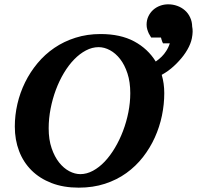

<svg xmlns="http://www.w3.org/2000/svg" viewBox="-20 -844 903 880"><path d="M777.8 -542Q752.4 -518.1 721.2 -501Q732.9 -461.9 732.9 -417Q732.9 -365.7 722.2 -314Q711.4 -262.2 689.7 -214.1Q668 -166 635.3 -124Q602.5 -82 559.1 -50.8Q515.6 -19.5 460.9 -1.7Q406.2 16.1 340.8 16.1Q271 16.1 216.6 -4.9Q162.1 -25.9 124.5 -63.2Q86.9 -100.6 67.4 -151.9Q47.9 -203.1 47.9 -264.2Q47.9 -315.9 59.8 -367.7Q71.8 -419.4 95 -466.6Q118.2 -513.7 151.9 -554.2Q185.5 -594.7 229.2 -624.5Q272.9 -654.3 326.2 -671.1Q379.4 -688 440.9 -688Q532.2 -688 595 -654.3Q657.7 -620.6 693.8 -562Q724.6 -583 741.2 -609.4Q752 -625.5 758.3 -645.5H727.1Q722.7 -653.8 720.2 -663.1Q718.8 -667 717.8 -671.9H672.9Q667 -680.7 662.1 -690.4Q658.2 -698.7 655 -709.2Q651.9 -719.7 651.9 -731Q651.9 -752 660.2 -769.3Q668.5 -786.6 682.1 -798.8Q695.8 -811 713.6 -817.6Q731.4 -824.2 751 -824.2Q772.5 -824.2 792.2 -817.1Q812 -810.1 827.4 -796.6Q842.8 -783.2 851.6 -763.7Q860.4 -745.1 860.8 -722.2Q865.7 -700.2 859.4 -668.5Q854.5 -643.6 838.6 -616Q822.8 -588.4 798.3 -562.5Q794.4 -558.1 790 -553.7Q784.2 -547.9 777.8 -542ZM577.1 -417Q577.1 -468.3 564.2 -507.6Q551.3 -546.9 530.5 -573.5Q509.8 -600.1 483.9 -614Q458 -627.9 432.1 -627.9Q402.3 -627.9 373.8 -612.8Q345.2 -597.7 319.8 -571.5Q294.4 -545.4 272.9 -509.5Q251.5 -473.6 236.1 -432.4Q220.7 -391.1 211.9 -345.9Q203.1 -300.8 203.1 -255.9Q203.1 -204.1 216.6 -164.8Q230 -125.5 251 -99.1Q272 -72.8 297.6 -59.3Q323.2 -45.9 348.1 -45.9Q377.4 -45.9 406 -61.3Q434.6 -76.7 460 -103.5Q485.4 -130.4 506.8 -166.5Q528.3 -202.6 543.9 -243.9Q559.6 -285.2 568.4 -329.6Q577.1 -374 577.1 -417Z"/></svg>

Font: Charis SIL Phon
Style: Bold Italic
Weight: 700
Italic angle: -11°
Foundry: SIL International
Version: Version 5.000